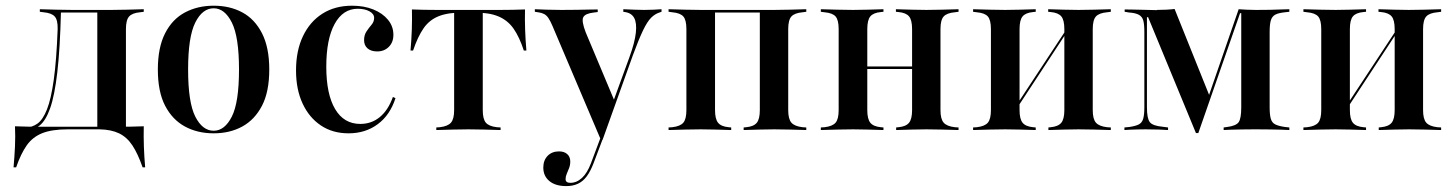

<svg xmlns="http://www.w3.org/2000/svg" viewBox="-20 -447 4996 660"><path d="M212.9 -2.4Q158.1 -2.4 125 10.9Q91.9 24.2 71.8 52.8Q51.6 81.5 35.5 128.2H26.6Q29.8 91.9 31.5 56.9Q33.1 21.8 31.5 -12.9Q52.4 -12.1 74.2 -11.7Q96 -11.3 116.9 -11.3H212.9H333.9V-2.4ZM65.3 1.6 67.7 -8.9Q90.3 -8.9 108.9 -22.2Q127.4 -35.5 141.5 -71Q155.6 -106.5 164.9 -173.4Q174.2 -240.3 178.2 -346.8Q179 -378.2 168.1 -390.3Q157.3 -402.4 129.8 -404.8L116.9 -406.5V-415.3Q149.2 -414.5 174.6 -413.7Q200 -412.9 227.4 -412.9H230.6H363.7Q391.1 -412.9 416.5 -413.7Q441.9 -414.5 474.2 -415.3V-406.5L461.3 -404.8Q434.7 -402.4 423.8 -390.3Q412.9 -378.2 412.9 -346.8V-207.3H314.5V-406.5L317.7 -404H186.3L189.5 -405.6Q186.3 -278.2 177 -198.4Q167.7 -118.5 152.4 -75Q137.1 -31.5 115.3 -14.9Q93.5 1.6 65.3 1.6ZM314.5 -2.4V-207.3H412.9V-2.4ZM314.5 -2.4 315.3 -10.5 393.5 -11.3H322.6H388.7Q409.7 -11.3 431.5 -11.7Q453.2 -12.1 474.2 -12.9Q473.4 21.8 474.6 56.9Q475.8 91.9 479 128.2H470.2Q454 81.5 435.1 52.8Q416.1 24.2 389.1 11.3Q362.1 -1.6 322.6 -2.4Z M714.5 11.3Q658.9 11.3 615.7 -12.1Q572.6 -35.5 547.6 -83.5Q522.6 -131.5 522.6 -208.1Q522.6 -283.9 547.6 -332.7Q572.6 -381.5 616.1 -404.4Q659.7 -427.4 714.5 -427.4Q770.2 -427.4 812.9 -404.4Q855.6 -381.5 880.6 -332.7Q905.6 -283.9 905.6 -208.1Q905.6 -131.5 880.6 -83.5Q855.6 -35.5 812.9 -12.1Q770.2 11.3 714.5 11.3ZM714.5 2.4Q752.4 2.4 777 -46.4Q801.6 -95.2 801.6 -208.1Q801.6 -320.2 777 -369.4Q752.4 -418.5 714.5 -418.5Q675.8 -418.5 651.2 -369.4Q626.6 -320.2 626.6 -208.1Q626.6 -95.2 651.2 -46.4Q675.8 2.4 714.5 2.4Z M1178.2 11.3Q1123.4 11.3 1083.1 -15.7Q1042.7 -42.7 1020.2 -91.1Q997.6 -139.5 997.6 -204.8Q997.6 -272.6 1021.4 -322.6Q1045.2 -372.6 1088.3 -400Q1131.5 -427.4 1190.3 -427.4Q1231.5 -427.4 1263.3 -414.5Q1295.2 -401.6 1313.7 -379Q1332.3 -356.5 1332.3 -327.4Q1332.3 -301.6 1316.5 -285.9Q1300.8 -270.2 1276.6 -270.2Q1255.6 -270.2 1243.5 -280.6Q1231.5 -291.1 1231.5 -308.9Q1231.5 -326.6 1239.9 -339.1Q1248.4 -351.6 1257.3 -362.1Q1266.1 -372.6 1266.1 -385.5Q1266.1 -399.2 1250 -408.1Q1233.9 -416.9 1209.7 -416.9Q1158.9 -416.9 1130.2 -364.5Q1101.6 -312.1 1101.6 -217.7Q1101.6 -123.4 1131.9 -72.2Q1162.1 -21 1218.5 -21Q1257.3 -21 1285.9 -44.8Q1314.5 -68.5 1330.6 -113.7L1339.5 -109.7Q1321 -51.6 1278.6 -20.2Q1236.3 11.3 1178.2 11.3Z M1590.3 -2.4Q1562.9 -2.4 1537.5 -1.6Q1512.1 -0.8 1479.8 0V-8.9L1491.9 -9.7Q1519.4 -12.9 1530.2 -25.4Q1541.1 -37.9 1541.1 -68.5V-207.3H1639.5V-68.5Q1639.5 -37.9 1650 -25.4Q1660.5 -12.9 1687.9 -9.7L1700.8 -8.9V0Q1668.5 -0.8 1643.1 -1.6Q1617.7 -2.4 1590.3 -2.4ZM1571 -404Q1519.4 -404 1487.5 -391.1Q1455.6 -378.2 1435.9 -349.6Q1416.1 -321 1400 -273.4H1391.1Q1394.4 -309.7 1395.6 -345.2Q1396.8 -380.6 1396 -414.5Q1416.9 -413.7 1438.7 -413.3Q1460.5 -412.9 1481.5 -412.9H1571H1608.9H1699.2Q1720.2 -412.9 1741.9 -413.3Q1763.7 -413.7 1784.7 -414.5Q1783.9 -379.8 1785.1 -344.8Q1786.3 -309.7 1789.5 -273.4H1780.6Q1765.3 -320.2 1745.2 -348.8Q1725 -377.4 1693.1 -390.7Q1661.3 -404 1608.9 -404ZM1541.1 -207.3V-407.3H1639.5V-207.3Z M2045.2 33.1 1879 -358.1Q1871.8 -375 1865.3 -384.7Q1858.9 -394.4 1850.4 -398.8Q1841.9 -403.2 1829.8 -404.8L1818.5 -406.5V-415.3Q1837.1 -414.5 1860.1 -413.7Q1883.1 -412.9 1908.1 -412.9H1907.3H1912.9Q1940.3 -412.9 1963.3 -413.3Q1986.3 -413.7 2004.4 -414.1Q2022.6 -414.5 2034.7 -414.5V-405.6L2021.8 -404Q1991.9 -400.8 1985.1 -387.9Q1978.2 -375 1993.5 -335.5L2092.7 -99.2L2085.5 -91.1L2143.5 -250Q2162.1 -300.8 2165.7 -334.3Q2169.4 -367.7 2160.1 -385.1Q2150.8 -402.4 2128.2 -405.6L2122.6 -406.5V-415.3Q2142.7 -414.5 2160.9 -413.7Q2179 -412.9 2194.4 -412.9Q2212.9 -412.9 2227.4 -413.7Q2241.9 -414.5 2254 -415.3V-406.5L2246.8 -404Q2231.5 -399.2 2218.1 -385.9Q2204.8 -372.6 2190.3 -342.3Q2175.8 -312.1 2155.6 -257.3L2051.6 33.1ZM1926.6 192.7Q1889.5 192.7 1868.5 175.4Q1847.6 158.1 1847.6 129Q1847.6 104 1862.5 88.7Q1877.4 73.4 1901.6 73.4Q1919.4 73.4 1929.8 82.7Q1940.3 91.9 1940.3 108.1Q1940.3 120.2 1936.3 130.6Q1932.3 141.1 1928.2 150.4Q1924.2 159.7 1924.2 168.5Q1924.2 181.5 1940.3 181.5Q1962.1 181.5 1980.2 164.9Q1998.4 148.4 2011.3 114.5L2048.4 15.3L2056.5 18.5L2020.2 114.5Q2009.7 141.9 1996.8 159.3Q1983.9 176.6 1966.5 184.7Q1949.2 192.7 1926.6 192.7Z M2641.1 -2.4Q2615.3 -2.4 2591.1 -1.6Q2566.9 -0.8 2536.3 0V-8.9L2545.2 -9.7Q2571 -12.1 2581.5 -25Q2591.9 -37.9 2591.9 -68.5V-412.9H2641.1Q2668.5 -412.9 2694 -413.7Q2719.4 -414.5 2751.6 -415.3V-406.5L2738.7 -404.8Q2711.3 -402.4 2700.4 -390.3Q2689.5 -378.2 2689.5 -346.8V-68.5Q2689.5 -37.9 2700.4 -25.4Q2711.3 -12.9 2738.7 -9.7L2751.6 -8.9V0Q2719.4 -0.8 2694 -1.6Q2668.5 -2.4 2641.1 -2.4ZM2388.7 -2.4Q2361.3 -2.4 2335.9 -1.6Q2310.5 -0.8 2278.2 0V-8.9L2291.1 -9.7Q2318.5 -12.9 2329 -25.4Q2339.5 -37.9 2339.5 -68.5V-346.8Q2339.5 -378.2 2329 -390.3Q2318.5 -402.4 2291.1 -404.8L2278.2 -406.5V-415.3Q2310.5 -414.5 2335.9 -413.7Q2361.3 -412.9 2388.7 -412.9H2437.9V-68.5Q2437.9 -37.9 2448.4 -25Q2458.9 -12.1 2484.7 -9.7L2493.5 -8.9V0Q2462.9 -0.8 2438.7 -1.6Q2414.5 -2.4 2388.7 -2.4ZM2414.5 -404V-412.9H2616.1V-404Z M3164.5 -2.4Q3138.7 -2.4 3114.9 -1.6Q3091.1 -0.8 3060.5 0V-8.9L3068.5 -9.7Q3094.4 -12.1 3104.8 -25Q3115.3 -37.9 3115.3 -68.5V-207.3H3212.9V-68.5Q3212.9 -37.9 3223.8 -25.4Q3234.7 -12.9 3262.1 -9.7L3275 -8.9V0Q3242.7 -0.8 3217.3 -1.6Q3191.9 -2.4 3164.5 -2.4ZM2912.1 -2.4Q2884.7 -2.4 2859.3 -1.6Q2833.9 -0.8 2801.6 0V-8.9L2814.5 -9.7Q2841.9 -12.9 2852.4 -25.4Q2862.9 -37.9 2862.9 -68.5V-346.8Q2862.9 -378.2 2852.4 -390.3Q2841.9 -402.4 2814.5 -404.8L2801.6 -406.5V-415.3Q2833.9 -414.5 2859.3 -413.7Q2884.7 -412.9 2912.1 -412.9Q2937.9 -412.9 2962.1 -413.7Q2986.3 -414.5 3016.9 -415.3V-406.5L3008.1 -405.6Q2982.3 -403.2 2971.8 -390.7Q2961.3 -378.2 2961.3 -346.8V-68.5Q2961.3 -37.9 2971.8 -25Q2982.3 -12.1 3008.1 -9.7L3016.9 -8.9V0Q2986.3 -0.8 2962.1 -1.6Q2937.9 -2.4 2912.1 -2.4ZM3115.3 -207.3V-346.8Q3115.3 -378.2 3104.8 -390.7Q3094.4 -403.2 3068.5 -405.6L3059.7 -406.5V-415.3Q3090.3 -414.5 3114.5 -413.7Q3138.7 -412.9 3164.5 -412.9Q3191.9 -412.9 3217.3 -413.7Q3242.7 -414.5 3275 -415.3V-406.5L3262.1 -404.8Q3234.7 -402.4 3223.8 -390.3Q3212.9 -378.2 3212.9 -346.8V-207.3ZM2924.2 -209.7V-218.5H3154V-209.7Z M3687.9 -2.4Q3662.1 -2.4 3638.3 -1.6Q3614.5 -0.8 3583.9 0V-8.9L3591.9 -9.7Q3617.7 -12.1 3628.2 -25Q3638.7 -37.9 3638.7 -68.5V-207.3H3736.3V-68.5Q3736.3 -37.9 3747.2 -25.4Q3758.1 -12.9 3785.5 -9.7L3798.4 -8.9V0Q3766.1 -0.8 3740.7 -1.6Q3715.3 -2.4 3687.9 -2.4ZM3435.5 -2.4Q3408.1 -2.4 3382.7 -1.6Q3357.3 -0.8 3325 0V-8.9L3337.9 -9.7Q3365.3 -12.9 3375.8 -25.4Q3386.3 -37.9 3386.3 -68.5V-346.8Q3386.3 -378.2 3375.8 -390.3Q3365.3 -402.4 3337.9 -404.8L3325 -406.5V-415.3Q3357.3 -414.5 3382.7 -413.7Q3408.1 -412.9 3435.5 -412.9Q3461.3 -412.9 3485.5 -413.7Q3509.7 -414.5 3540.3 -415.3V-406.5L3531.5 -405.6Q3505.6 -403.2 3495.2 -390.7Q3484.7 -378.2 3484.7 -346.8V-68.5Q3484.7 -37.9 3495.2 -25Q3505.6 -12.1 3531.5 -9.7L3540.3 -8.9V0Q3509.7 -0.8 3485.5 -1.6Q3461.3 -2.4 3435.5 -2.4ZM3638.7 -207.3V-346.8Q3638.7 -378.2 3628.2 -390.7Q3617.7 -403.2 3591.9 -405.6L3583.1 -406.5V-415.3Q3613.7 -414.5 3637.9 -413.7Q3662.1 -412.9 3687.9 -412.9Q3715.3 -412.9 3740.7 -413.7Q3766.1 -414.5 3798.4 -415.3V-406.5L3785.5 -404.8Q3758.1 -402.4 3747.2 -390.3Q3736.3 -378.2 3736.3 -346.8V-207.3ZM3446 -29.8 3444.4 -40.3 3671.8 -385.5 3672.6 -375Z M3922.6 -78.2Q3922.6 -40.3 3932.3 -27.4Q3941.9 -14.5 3976.6 -11.3L3995.2 -8.9V0Q3983.9 -0.8 3963.7 -1.6Q3943.5 -2.4 3918.5 -2.4Q3903.2 -2.4 3889.5 -2Q3875.8 -1.6 3864.5 -1.2Q3853.2 -0.8 3845.2 0V-8.9L3862.1 -10.5Q3883.9 -13.7 3894.8 -19.4Q3905.6 -25 3909.7 -38.7Q3913.7 -52.4 3913.7 -78.2V-337.1Q3913.7 -362.9 3910.1 -376.2Q3906.5 -389.5 3895.2 -396Q3883.9 -402.4 3861.3 -404L3846 -406.5V-414.5Q3857.3 -414.5 3874.2 -414.1Q3891.1 -413.7 3912.1 -413.3Q3933.1 -412.9 3957.3 -412.1L3956.5 -412.9Q3973.4 -412.9 3989.1 -413.7Q4004.8 -414.5 4017.7 -416.1L4139.5 -112.9L4127.4 -95.2L4237.9 -415.3Q4250 -414.5 4264.5 -413.7Q4279 -412.9 4295.2 -412.9H4300.8Q4325.8 -412.9 4346.4 -413.3Q4366.9 -413.7 4383.9 -414.5Q4400.8 -415.3 4412.1 -415.3V-406.5L4396.8 -404.8Q4374.2 -402.4 4363.3 -396.4Q4352.4 -390.3 4348.4 -376.6Q4344.4 -362.9 4344.4 -337.1V-78.2Q4344.4 -52.4 4348.4 -38.7Q4352.4 -25 4363.7 -19.4Q4375 -13.7 4396.8 -10.5L4412.1 -8.9V0Q4400.8 -0.8 4384.3 -1.2Q4367.7 -1.6 4346.8 -2Q4325.8 -2.4 4301.6 -2.4H4295.2H4290.3Q4267.7 -2.4 4248 -2Q4228.2 -1.6 4212.5 -1.2Q4196.8 -0.8 4186.3 0V-8.9L4198.4 -10.5Q4229 -14.5 4237.9 -27Q4246.8 -39.5 4246.8 -78.2V-401.6H4242.7L4099.2 10.5H4091.1L3926.6 -387.9H3922.6Z M4823.4 -2.4Q4797.6 -2.4 4773.8 -1.6Q4750 -0.8 4719.4 0V-8.9L4727.4 -9.7Q4753.2 -12.1 4763.7 -25Q4774.2 -37.9 4774.2 -68.5V-207.3H4871.8V-68.5Q4871.8 -37.9 4882.7 -25.4Q4893.5 -12.9 4921 -9.7L4933.9 -8.9V0Q4901.6 -0.8 4876.2 -1.6Q4850.8 -2.4 4823.4 -2.4ZM4571 -2.4Q4543.5 -2.4 4518.1 -1.6Q4492.7 -0.8 4460.5 0V-8.9L4473.4 -9.7Q4500.8 -12.9 4511.3 -25.4Q4521.8 -37.9 4521.8 -68.5V-346.8Q4521.8 -378.2 4511.3 -390.3Q4500.8 -402.4 4473.4 -404.8L4460.5 -406.5V-415.3Q4492.7 -414.5 4518.1 -413.7Q4543.5 -412.9 4571 -412.9Q4596.8 -412.9 4621 -413.7Q4645.2 -414.5 4675.8 -415.3V-406.5L4666.9 -405.6Q4641.1 -403.2 4630.6 -390.7Q4620.2 -378.2 4620.2 -346.8V-68.5Q4620.2 -37.9 4630.6 -25Q4641.1 -12.1 4666.9 -9.7L4675.8 -8.9V0Q4645.2 -0.8 4621 -1.6Q4596.8 -2.4 4571 -2.4ZM4774.2 -207.3V-346.8Q4774.2 -378.2 4763.7 -390.7Q4753.2 -403.2 4727.4 -405.6L4718.5 -406.5V-415.3Q4749.2 -414.5 4773.4 -413.7Q4797.6 -412.9 4823.4 -412.9Q4850.8 -412.9 4876.2 -413.7Q4901.6 -414.5 4933.9 -415.3V-406.5L4921 -404.8Q4893.5 -402.4 4882.7 -390.3Q4871.8 -378.2 4871.8 -346.8V-207.3ZM4581.5 -29.8 4579.8 -40.3 4807.3 -385.5 4808.1 -375Z"/></svg>

Font: Playfair 144pt SemiCondensed SemiBold
Style: Regular
Weight: 600
Width: 4
Designer: Claus Eggers Sørensen
Foundry: Claus Eggers Sørensen
Version: Version 2.203